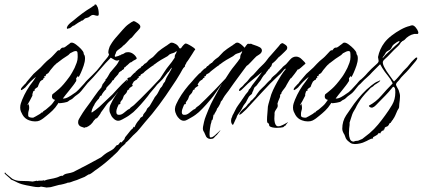

<svg xmlns="http://www.w3.org/2000/svg" viewBox="-102 -529 1985 865"><path d="M298 -171Q301 -171 299 -166.5Q297 -162 297 -160L264 -119Q256 -109 246 -102.5Q236 -96 227 -87Q224 -83 217 -80Q210 -77 206 -73Q202 -69 186.5 -66.5Q171 -64 165 -64Q164 -64 162 -66L158 -60Q148 -44 134.5 -31Q121 -18 107 -7Q100 -1 92.5 4.5Q85 10 77 14Q69 18 56 18Q42 18 29 13Q10 6 0 -11Q-4 -18 -7.5 -26Q-11 -34 -11 -44Q-11 -55 -8 -63.5Q-5 -72 -2 -80Q16 -124 47 -163Q49 -165 52.5 -171Q56 -177 60 -183Q55 -179 48.5 -173.5Q42 -168 37 -163Q31 -156 27.5 -153Q24 -150 16 -140Q14 -136 5 -129.5Q-4 -123 -6 -123Q-9 -123 -7.5 -128.5Q-6 -134 10 -150Q13 -152 15 -155Q17 -158 19 -161L49 -196L81 -225Q86 -230 96.5 -241.5Q107 -253 126 -268Q131 -272 141.5 -283.5Q152 -295 156 -299Q161 -304 166 -302L170 -307Q176 -315 182 -314.5Q188 -314 195 -320L204 -327H205V-328Q210 -330 212.5 -333.5Q215 -337 221 -337Q229 -337 241 -328Q253 -319 263 -308.5Q273 -298 275 -290Q275 -288 275 -287Q275 -286 276 -284Q281 -279 281 -266Q281 -251 275 -233.5Q269 -216 262.5 -201.5Q256 -187 252 -181Q252 -181 250.5 -184.5Q249 -188 246 -183L241 -176L242 -168L240 -161H239Q236 -155 227.5 -144Q219 -133 207 -118Q201 -111 194 -102Q187 -93 181 -85H184Q194 -85 206.5 -92Q219 -99 227 -105Q241 -113 252.5 -125.5Q264 -138 277 -152Q281 -157 284 -160.5Q287 -164 291 -168Q294 -171 298 -171ZM134 -104Q145 -112 164 -128.5Q183 -145 210 -182Q214 -187 223 -202.5Q232 -218 234 -223Q239 -234 243.5 -246.5Q248 -259 248 -272Q248 -286 247 -292.5Q246 -299 239 -299Q231 -299 214 -289L206 -281Q180 -265 154 -244Q153 -243 151.5 -242.5Q150 -242 150 -240Q148 -240 140 -231Q132 -222 125 -213Q118 -204 118 -203Q116 -199 109.5 -196Q103 -193 104 -186H97L99 -178H94V-177Q94 -170 87 -168Q85 -166 85 -168Q84 -165 82.5 -164.5Q81 -164 79 -162L73 -150L68 -137Q67 -137 60.5 -132Q54 -127 54 -126L55 -121Q48 -120 47 -115Q46 -110 44 -105V-98L31 -73L25 -63Q24 -62 23 -59Q22 -56 23 -56V-55H25L26 -63Q28 -59 29 -50.5Q30 -42 29 -37Q28 -33 26.5 -27.5Q25 -22 25 -17V-9Q25 -2 34 0Q43 2 48 1Q50 0 59.5 -5Q69 -10 77.5 -15.5Q86 -21 85 -23L86 -22H89Q91 -27 98 -31Q105 -35 109 -39Q116 -45 123.5 -51.5Q131 -58 136 -65L146 -79Q132 -82 132 -94Q132 -98 134 -104ZM201 -399Q201 -399 200 -400Q199 -401 199 -403Q199 -406 203 -413Q208 -420 214.5 -425.5Q221 -431 228 -436Q248 -453 268 -468Q288 -483 310 -496Q313 -498 316 -500.5Q319 -503 323 -504Q323 -508 326 -509H328Q332 -509 334 -504Q336 -499 338 -497Q342 -485 342.5 -475.5Q343 -466 343 -466V-465Q343 -464 342 -461Q341 -458 339 -458H337Q331 -458 324.5 -460.5Q318 -463 312 -461Q308 -459 305.5 -457Q303 -455 300 -453Q296 -450 291 -449Q286 -448 281 -446Q276 -442 272.5 -438.5Q269 -435 262 -435Q261 -435 261 -431Q257 -432 247 -424.5Q237 -417 233 -415Q233 -414 232 -414Q227 -414 222 -409Q217 -404 212 -402Q210 -401 207.5 -401Q205 -401 203 -400Q203 -399 201 -399Z M279 47Q272 45 263 41.5Q254 38 251 29Q250 27 250 21Q250 13 254 7Q258 1 261 -5Q271 -22 282.5 -38Q294 -54 306 -70Q314 -81 322 -93Q330 -105 338 -115Q338 -115 341 -119Q344 -123 357 -138H356Q356 -142 357 -142Q360 -145 360 -150Q363 -152 367.5 -159Q372 -166 374 -166L372 -169Q378 -174 384 -184.5Q390 -195 394 -202Q405 -216 416.5 -228.5Q428 -241 435 -257L436 -259H435Q431 -256 425 -256Q420 -256 414.5 -259Q409 -262 404 -265L397 -269Q392 -263 386 -257.5Q380 -252 374 -245L318 -181L296 -158Q291 -153 287 -153Q283 -153 283 -156Q283 -160 291 -168Q302 -179 313 -189.5Q324 -200 334 -211Q342 -221 350 -230.5Q358 -240 365 -250Q371 -258 378 -265.5Q385 -273 389 -282V-283Q389 -285 387.5 -287.5Q386 -290 386 -293Q386 -299 388 -306.5Q390 -314 392 -319Q403 -340 418.5 -358Q434 -376 450 -394Q456 -401 463 -408Q470 -415 477 -420L490 -429L500 -434Q507 -433 519.5 -424Q532 -415 530 -407Q530 -402 520.5 -392.5Q511 -383 507 -378L492 -360L484 -354L472 -341Q469 -337 465.5 -334Q462 -331 459 -328Q457 -324 453 -324Q449 -317 434.5 -307.5Q420 -298 420 -290Q419 -289 416 -281Q413 -273 420 -273V-274H421Q423 -274 430 -276.5Q437 -279 437 -280H440Q443 -283 446.5 -284Q450 -285 453 -286Q457 -288 459.5 -290Q462 -292 466 -293Q469 -294 475 -294Q487 -294 497.5 -286.5Q508 -279 513 -269L514 -267Q514 -264 511 -262L498 -255L490 -249L484 -247L470 -234L469 -233Q466 -233 466 -231Q462 -225 458 -225H457V-220Q456 -219 454 -216.5Q452 -214 450 -214Q447 -214 447 -213H446L447 -210Q440 -208 436 -204Q433 -201 432 -198Q431 -195 429 -193Q426 -189 419 -182Q412 -175 411 -171Q411 -170 410 -170V-169L403 -165Q403 -161 396 -153.5Q389 -146 382.5 -139.5Q376 -133 376 -130L377 -127H376Q372 -124 364 -114Q356 -104 356 -99H355Q355 -99 351.5 -97.5Q348 -96 343 -84Q340 -82 331.5 -71Q323 -60 323 -56Q323 -55 322 -55Q317 -48 312.5 -35Q308 -22 312 -22Q329 -33 346 -48Q360 -62 375.5 -76Q391 -90 405 -104Q415 -115 426.5 -127.5Q438 -140 448 -150L467 -168Q470 -171 471 -171Q473 -171 468 -163Q463 -155 461 -153Q454 -146 447.5 -136.5Q441 -127 436 -122Q427 -113 419.5 -102.5Q412 -92 403 -83Q400 -79 396 -76Q392 -73 388 -69Q381 -62 374.5 -52.5Q368 -43 362 -35Q360 -32 355 -25.5Q350 -19 350 -16L349 -15L338 0Q334 5 331.5 4.5Q329 4 326 9L321 14Q309 35 288 44Q287 44 283 44.5Q279 45 279 47ZM475 -170Q472 -170 472 -174Q472 -178 475 -178Q476 -178 478.5 -179.5Q481 -181 482 -181Q483 -181 483 -180Q483 -178 479.5 -174Q476 -170 475 -170Z M109 316 85 312H81Q79 314 70 314Q60 314 47 311.5Q34 309 29 308L18 306L5 303Q-14 299 -34 288Q-38 286 -42.5 284Q-47 282 -52 280Q-56 275 -68 265Q-80 255 -82 251L-79 248L-74 254Q-67 259 -60.5 265Q-54 271 -47 276Q-30 286 -11 286Q8 286 26 287Q31 287 36 288Q41 289 45 289L64 285L68 287Q69 285 73.5 285Q78 285 82 285Q93 285 92 283Q95 283 97 285Q109 280 124.5 277.5Q140 275 153 271Q160 269 166.5 265.5Q173 262 181 263Q187 255 202.5 252.5Q218 250 228 246Q260 230 291 213.5Q322 197 353 180Q358 176 362 172.5Q366 169 370 166Q379 159 390 153.5Q401 148 410 141L423 126Q425 124 427 124.5Q429 125 430 124L438 114L439 111L445 113L458 99L462 89Q468 81 474.5 73.5Q481 66 486 59Q489 55 494 51.5Q499 48 499 43V42H500Q501 43 502.5 44Q504 45 504 44Q508 34 513.5 25.5Q519 17 526 10L530 3Q532 0 536.5 -2Q541 -4 542 -7L544 -14L556 -29L561 -40L572 -51L592 -85Q594 -90 597.5 -94Q601 -98 604 -102Q609 -109 612.5 -116.5Q616 -124 620 -131L628 -140L635 -154L641 -161L645 -172Q648 -180 655 -191Q656 -193 660.5 -200.5Q665 -208 669 -215.5Q673 -223 672 -224H671V-223Q667 -220 664.5 -215.5Q662 -211 659 -207L655 -204Q645 -191 638 -182Q631 -173 632 -174Q630 -171 619 -160.5Q608 -150 606 -148Q597 -136 584.5 -122Q572 -108 564 -96Q549 -77 532.5 -58.5Q516 -40 499 -24Q491 -18 483.5 -12Q476 -6 467 -1Q459 3 449 9Q439 15 430 15Q421 15 411.5 7Q402 -1 398 -11Q395 -16 393 -22Q391 -28 391 -35Q391 -48 396.5 -59Q402 -70 407 -80Q433 -125 469 -163Q472 -167 480.5 -176.5Q489 -186 497 -194.5Q505 -203 508 -203Q508 -205 508 -205Q512 -208 519 -215Q526 -222 530 -222Q531 -224 534 -228Q537 -232 540 -232V-231Q541 -233 542.5 -235Q544 -237 546 -237Q546 -239 547 -239L549 -242H552Q554 -246 557 -246L562 -251Q567 -258 574 -263Q581 -268 587 -272L610 -296Q627 -310 643 -320L654 -327V-328Q659 -330 662.5 -333.5Q666 -337 672 -337Q678 -337 689 -331Q700 -325 705 -314Q707 -310 709.5 -311Q712 -312 713 -311Q718 -319 724.5 -326Q731 -333 735 -333Q739 -333 750 -327Q761 -321 770 -314.5Q779 -308 777 -304L774 -302Q773 -300 764.5 -286.5Q756 -273 748 -261Q740 -249 739 -249Q738 -245 734 -239Q730 -233 731 -229Q724 -224 719.5 -215Q715 -206 710 -198Q701 -183 692 -168.5Q683 -154 673 -140Q645 -97 614.5 -56Q584 -15 550 23Q538 37 527 51Q516 65 502 77Q499 79 491 88Q483 97 475 105Q467 113 465 113Q464 118 457.5 123Q451 128 447 132Q440 139 434 147Q428 155 420 162L395 185Q363 214 325 240Q321 243 312 250Q303 257 297 257L279 268Q274 270 269 272Q264 274 259 276Q252 279 244.5 282Q237 285 229 287Q223 289 217 291.5Q211 294 203 294Q200 296 184.5 300Q169 304 164 304L127 314Q124 315 118 315Q111 315 109 316ZM439 -12Q448 -13 461.5 -25Q475 -37 481 -38Q485 -44 492 -48.5Q499 -53 503 -57L532 -85Q553 -106 576 -129.5Q599 -153 619 -175L639 -206L642 -210L643 -212L650 -222Q655 -229 661 -236Q667 -243 672 -250L685 -269Q685 -273 685.5 -277Q686 -281 689 -286Q691 -288 692 -291Q693 -294 694 -297V-298H692Q686 -292 678 -290Q670 -288 662 -284L653 -276Q638 -268 623 -259Q608 -250 594 -239Q590 -239 590 -235Q588 -235 577 -227Q566 -219 556.5 -211.5Q547 -204 547 -203Q544 -199 537 -196Q530 -193 530 -186H523V-178H519V-177Q518 -175 515.5 -172Q513 -169 510 -168Q508 -166 508 -168Q507 -165 505 -164.5Q503 -164 501 -162L494 -150H493L496 -142Q495 -142 488 -137Q481 -132 481 -131H480V-126Q473 -125 471.5 -120Q470 -115 467 -110L456 -98L450 -82L442 -72Q442 -71 440.5 -68Q439 -65 440 -65V-64Q442 -64 439.5 -61Q437 -58 433 -59Q431 -55 426.5 -44.5Q422 -34 422 -25Q422 -9 439 -12Z M861 93Q856 97 847 97Q834 97 827 87L821 74Q819 68 815.5 63Q812 58 812 51Q812 43 814 35.5Q816 28 817 21Q820 7 826 -7.5Q832 -22 837 -35Q847 -60 860 -83.5Q873 -107 886 -131L898 -152L893 -145Q884 -132 876 -120Q868 -108 859 -96Q844 -77 827.5 -58.5Q811 -40 794 -24Q787 -18 779 -12Q771 -6 762 -1Q754 3 744.5 9Q735 15 726 15Q716 15 707 7Q698 -1 693 -11Q690 -17 688 -23.5Q686 -30 686 -38Q687 -50 692 -60Q697 -70 702 -80Q715 -103 730.5 -123.5Q746 -144 764 -163Q767 -167 775.5 -176.5Q784 -186 792.5 -194.5Q801 -203 804 -203Q802 -205 804 -205Q807 -208 814 -215Q821 -222 825 -222Q826 -224 829 -228Q832 -232 835 -232V-231Q836 -233 837.5 -235Q839 -237 841 -237Q841 -239 842 -239L844 -242H847Q849 -246 853 -246L857 -251Q862 -257 869 -262.5Q876 -268 882 -272L905 -296Q922 -310 938 -320L949 -327V-328Q954 -330 957.5 -333.5Q961 -337 967 -337Q974 -337 983 -330Q992 -323 1000 -314Q1003 -319 1007 -324Q1011 -329 1013 -331Q1014 -332 1020.5 -331.5Q1027 -331 1027 -332H1029Q1034 -329 1045.5 -325.5Q1057 -322 1067.5 -316.5Q1078 -311 1078 -301Q1078 -297 1075 -292Q1071 -286 1064.5 -282.5Q1058 -279 1053 -275L1044 -266Q1040 -262 1027 -248Q1014 -234 1009 -232Q1009 -232 998.5 -218Q988 -204 974.5 -185.5Q961 -167 950 -152Q939 -137 938 -135Q928 -120 919 -109Q910 -98 902 -84Q901 -80 898 -77Q895 -74 893 -71L890 -62Q889 -59 883.5 -50Q878 -41 876 -40Q875 -33 868.5 -23.5Q862 -14 863 -10L861 -13L860 -12Q859 -8 857.5 2.5Q856 13 851 14V16Q851 20 849.5 24Q848 28 847 32Q846 36 844 50.5Q842 65 842 76Q842 90 846 90Q854 91 865.5 81Q877 71 883 65L890 58Q891 59 890 60Q889 62 882 70Q875 78 875 80Q872 80 872 81ZM734 -12Q743 -13 756.5 -25Q770 -37 777 -38Q780 -44 787 -48.5Q794 -53 798 -57L827 -85Q848 -106 871 -129.5Q894 -153 914 -175L934 -206Q942 -218 956 -235Q970 -252 980 -267Q980 -271 980.5 -275.5Q981 -280 984 -286Q986 -288 987 -291Q988 -294 989 -297V-298H988Q982 -292 973.5 -290Q965 -288 958 -284L948 -276Q933 -268 918 -259Q903 -250 889 -239Q885 -239 885 -235Q883 -235 872.5 -227Q862 -219 852.5 -211.5Q843 -204 843 -203Q839 -199 832 -196Q825 -193 825 -186H819V-178H814V-177Q813 -175 810.5 -172Q808 -169 805 -168Q804 -167 804 -168H803Q802 -165 800.5 -164.5Q799 -164 797 -162L789 -150H788L792 -142Q790 -142 783 -137Q776 -132 776 -131H775V-126Q768 -125 766.5 -120Q765 -115 762 -110L751 -98L745 -82L738 -72Q737 -71 735.5 -68Q734 -65 735 -65V-64Q737 -64 734.5 -61Q732 -58 728 -59Q727 -55 722 -44Q717 -33 717 -24Q717 -9 734 -12Z M947 34Q939 28 939 15Q939 9 940 6Q942 1 943.5 -2.5Q945 -6 946 -10L949 -15L958 -33Q963 -44 971 -55Q979 -66 986 -76Q986 -77 988 -79.5Q990 -82 990 -82L1005 -104Q1009 -109 1013.5 -114Q1018 -119 1019 -125L1020 -126Q1023 -128 1027.5 -134.5Q1032 -141 1034 -145Q1045 -159 1055.5 -173Q1066 -187 1076 -201L1078 -204L1024 -160Q1015 -153 1006 -143.5Q997 -134 987 -125Q980 -119 977 -119Q975 -119 975 -122Q975 -128 984 -135Q991 -140 995 -145.5Q999 -151 1006 -157Q1011 -161 1018.5 -171Q1026 -181 1031 -185Q1038 -190 1048.5 -202.5Q1059 -215 1065 -221Q1091 -245 1100 -258Q1109 -271 1119 -281L1154 -321Q1157 -324 1161 -330L1169 -335Q1175 -334 1185.5 -326Q1196 -318 1190 -306Q1190 -305 1182 -297.5Q1174 -290 1166 -282Q1158 -274 1156 -273Q1154 -273 1154 -272Q1137 -252 1131 -248Q1125 -244 1124.5 -243Q1124 -242 1120 -230Q1117 -228 1114.5 -224.5Q1112 -221 1110 -217H1107Q1106 -213 1103.5 -210.5Q1101 -208 1099 -205L1094 -197L1086 -189L1079 -179Q1077 -176 1075.5 -173Q1074 -170 1072 -167Q1068 -162 1063.5 -156.5Q1059 -151 1055 -145Q1052 -141 1048 -138.5Q1044 -136 1042 -130Q1041 -128 1039 -121.5Q1037 -115 1035 -115Q1035 -107 1029.5 -103Q1024 -99 1019 -93L1010 -76L1006 -68L996 -55L987 -38Q982 -28 973.5 -18Q965 -8 963 3Q962 3 958.5 11Q955 19 951.5 26.5Q948 34 947 34ZM1174 44Q1170 45 1162 46Q1154 47 1145 47Q1135 47 1125.5 45Q1116 43 1112 39Q1110 35 1110.5 34Q1111 33 1109 29Q1105 23 1104.5 25Q1104 27 1102 21Q1101 18 1101 10Q1101 -2 1102.5 -16.5Q1104 -31 1104 -36Q1104 -49 1107.5 -60.5Q1111 -72 1114 -83Q1119 -104 1128 -123Q1137 -142 1147 -160Q1155 -174 1164 -188.5Q1173 -203 1184 -216L1186 -220Q1181 -219 1177 -214.5Q1173 -210 1170 -206Q1167 -202 1162 -197Q1157 -192 1152 -188Q1116 -155 1077.5 -112.5Q1039 -70 1007 -36Q983 -12 977 -12Q973 -12 980.5 -23Q988 -34 1005 -47Q1005 -47 1010.5 -53.5Q1016 -60 1016 -61Q1022 -64 1024.5 -69.5Q1027 -75 1034 -79L1049 -95L1057 -107Q1066 -121 1078.5 -132Q1091 -143 1102 -156Q1103 -157 1110.5 -164.5Q1118 -172 1119 -172Q1121 -179 1129.5 -185.5Q1138 -192 1142 -196L1166 -221L1167 -222L1169 -221L1168 -222Q1170 -227 1176.5 -231.5Q1183 -236 1187 -240Q1192 -245 1204 -259.5Q1216 -274 1232 -274Q1240 -274 1247 -270Q1250 -269 1257.5 -262Q1265 -255 1270.5 -249Q1276 -243 1273 -241Q1269 -237 1267 -236Q1263 -233 1253.5 -224Q1244 -215 1239 -216Q1239 -216 1234.5 -209Q1230 -202 1210 -177Q1208 -179 1200.5 -166Q1193 -153 1190 -148Q1185 -137 1178.5 -129.5Q1172 -122 1166 -112V-110Q1166 -107 1164 -105.5Q1162 -104 1160 -102V-95Q1160 -92 1155.5 -82.5Q1151 -73 1148 -62Q1151 -51 1147 -44Q1143 -37 1138.5 -30.5Q1134 -24 1135 -13Q1135 -11 1134.5 -6Q1134 -1 1134 6Q1134 14 1136 23Q1138 32 1143 37Q1146 40 1151 40Q1161 40 1173 33.5Q1185 27 1189 25L1195 21Q1195 22 1195 22Q1194 24 1189 29.5Q1184 35 1185 37Q1182 37 1182 37Z M1527 -171Q1530 -171 1528 -166.5Q1526 -162 1526 -160L1493 -119Q1485 -109 1475 -102.5Q1465 -96 1456 -87Q1453 -83 1446 -80Q1439 -77 1435 -73Q1431 -69 1415.5 -66.5Q1400 -64 1394 -64Q1393 -64 1391 -66L1387 -60Q1377 -44 1363.5 -31Q1350 -18 1336 -7Q1329 -1 1321.5 4.5Q1314 10 1306 14Q1298 18 1285 18Q1271 18 1258 13Q1239 6 1229 -11Q1225 -18 1221.5 -26Q1218 -34 1218 -44Q1218 -55 1221 -63.5Q1224 -72 1227 -80Q1245 -124 1276 -163Q1278 -165 1281.5 -171Q1285 -177 1289 -183Q1284 -179 1277.5 -173.5Q1271 -168 1266 -163Q1260 -156 1256.5 -153Q1253 -150 1245 -140Q1243 -136 1234 -129.5Q1225 -123 1223 -123Q1220 -123 1221.5 -128.5Q1223 -134 1239 -150Q1242 -152 1244 -155Q1246 -158 1248 -161L1278 -196L1310 -225Q1315 -230 1325.5 -241.5Q1336 -253 1355 -268Q1360 -272 1370.5 -283.5Q1381 -295 1385 -299Q1390 -304 1395 -302L1399 -307Q1405 -315 1411 -314.5Q1417 -314 1424 -320L1433 -327H1434V-328Q1439 -330 1441.5 -333.5Q1444 -337 1450 -337Q1458 -337 1470 -328Q1482 -319 1492 -308.5Q1502 -298 1504 -290Q1504 -288 1504 -287Q1504 -286 1505 -284Q1510 -279 1510 -266Q1510 -251 1504 -233.5Q1498 -216 1491.5 -201.5Q1485 -187 1481 -181Q1481 -181 1479.5 -184.5Q1478 -188 1475 -183L1470 -176L1471 -168L1469 -161H1468Q1465 -155 1456.5 -144Q1448 -133 1436 -118Q1430 -111 1423 -102Q1416 -93 1410 -85H1413Q1423 -85 1435.5 -92Q1448 -99 1456 -105Q1470 -113 1481.5 -125.5Q1493 -138 1506 -152Q1510 -157 1513 -160.5Q1516 -164 1520 -168Q1523 -171 1527 -171ZM1363 -104Q1374 -112 1393 -128.5Q1412 -145 1439 -182Q1443 -187 1452 -202.5Q1461 -218 1463 -223Q1468 -234 1472.5 -246.5Q1477 -259 1477 -272Q1477 -286 1476 -292.5Q1475 -299 1468 -299Q1460 -299 1443 -289L1435 -281Q1409 -265 1383 -244Q1382 -243 1380.5 -242.5Q1379 -242 1379 -240Q1377 -240 1369 -231Q1361 -222 1354 -213Q1347 -204 1347 -203Q1345 -199 1338.5 -196Q1332 -193 1333 -186H1326L1328 -178H1323V-177Q1323 -170 1316 -168Q1314 -166 1314 -168Q1313 -165 1311.5 -164.5Q1310 -164 1308 -162L1302 -150L1297 -137Q1296 -137 1289.5 -132Q1283 -127 1283 -126L1284 -121Q1277 -120 1276 -115Q1275 -110 1273 -105V-98L1260 -73L1254 -63Q1253 -62 1252 -59Q1251 -56 1252 -56V-55H1254L1255 -63Q1257 -59 1258 -50.5Q1259 -42 1258 -37Q1257 -33 1255.5 -27.5Q1254 -22 1254 -17V-9Q1254 -2 1263 0Q1272 2 1277 1Q1279 0 1288.5 -5Q1298 -10 1306.5 -15.5Q1315 -21 1314 -23L1315 -22H1318Q1320 -27 1327 -31Q1334 -35 1338 -39Q1345 -45 1352.5 -51.5Q1360 -58 1365 -65L1375 -79Q1361 -82 1361 -94Q1361 -98 1363 -104Z M1477 115Q1471 111 1465 105.5Q1459 100 1456 94L1450 78Q1446 72 1443 65Q1440 58 1440 51Q1440 17 1457.5 -9.5Q1475 -36 1493 -61Q1510 -84 1529.5 -105.5Q1549 -127 1571 -144Q1579 -150 1586 -155Q1593 -160 1602 -163L1610 -167L1611 -165Q1606 -159 1599 -155Q1592 -151 1585 -146L1579 -140L1568 -133L1558 -122Q1551 -115 1544 -107.5Q1537 -100 1531 -92Q1527 -86 1524 -83Q1517 -73 1511 -63Q1505 -53 1500 -42Q1496 -35 1492 -28.5Q1488 -22 1485 -14L1473 23V34Q1472 40 1471 50Q1470 60 1470 71Q1470 85 1474.5 97Q1479 109 1492 109Q1499 105 1511 105L1530 97L1563 71Q1584 53 1601 32.5Q1618 12 1633 -9Q1650 -32 1664.5 -56.5Q1679 -81 1679 -112Q1679 -119 1678.5 -126Q1678 -133 1673 -137Q1672 -138 1671 -138Q1668 -138 1666 -135Q1664 -132 1662 -130Q1649 -114 1634.5 -99Q1620 -84 1606 -70Q1599 -63 1591.5 -55Q1584 -47 1575 -44H1573Q1569 -44 1564.5 -46.5Q1560 -49 1560 -53Q1592 -70 1616 -98Q1640 -126 1665 -151Q1665 -152 1667 -154Q1658 -173 1644.5 -189Q1631 -205 1620 -223L1611 -239Q1609 -239 1609 -238L1603 -232Q1596 -225 1589 -218Q1582 -211 1575 -204Q1565 -192 1551.5 -180.5Q1538 -169 1527 -157Q1524 -153 1516 -146.5Q1508 -140 1502 -133L1501 -132Q1500 -132 1498.5 -136.5Q1497 -141 1498 -143L1516 -163Q1528 -174 1536.5 -182Q1545 -190 1555 -202Q1563 -211 1572 -219.5Q1581 -228 1590 -236Q1593 -239 1597.5 -243Q1602 -247 1603 -251L1604 -254L1601 -272Q1608 -308 1630 -337Q1642 -353 1662 -368.5Q1682 -384 1704 -396Q1726 -408 1744 -412Q1746 -413 1749 -414Q1752 -415 1755 -415Q1763 -415 1771.5 -404.5Q1780 -394 1782 -386Q1784 -379 1780 -376H1764Q1739 -371 1720 -349Q1720 -349 1718.5 -348Q1717 -347 1712 -344H1710Q1710 -340 1706 -340L1703 -336Q1698 -327 1690 -320Q1682 -313 1674 -305L1643 -273Q1639 -269 1631.5 -262.5Q1624 -256 1623 -251Q1621 -242 1630 -225Q1639 -208 1651.5 -191.5Q1664 -175 1669 -167Q1670 -166 1672 -163.5Q1674 -161 1674 -162V-163Q1683 -171 1691 -180.5Q1699 -190 1707 -199Q1713 -207 1719.5 -213.5Q1726 -220 1733 -227L1751 -249Q1755 -254 1759.5 -258Q1764 -262 1768 -266Q1772 -270 1775 -270Q1778 -270 1778 -267Q1778 -263 1772 -255L1741 -218Q1730 -205 1717.5 -193Q1705 -181 1695 -167Q1692 -163 1688.5 -160Q1685 -157 1683 -152Q1683 -151 1682.5 -150.5Q1682 -150 1682 -149Q1682 -144 1687 -136Q1692 -128 1694 -123L1699 -106Q1700 -103 1700 -99.5Q1700 -96 1700 -93Q1700 -85 1699 -77.5Q1698 -70 1697 -62Q1697 -58 1696.5 -54Q1696 -50 1696 -46Q1695 -41 1692 -37Q1689 -33 1687 -28Q1683 -19 1679 -9.5Q1675 0 1669 8Q1668 11 1665 13.5Q1662 16 1662 20L1659 19V24Q1653 25 1651.5 29.5Q1650 34 1646 38Q1643 41 1638.5 42Q1634 43 1631 47L1630 54H1626L1628 57H1627V58Q1616 60 1612 70Q1612 72 1611 72L1604 70V69Q1603 76 1590.5 82.5Q1578 89 1578 91L1579 95Q1570 95 1559.5 101Q1549 107 1541 110Q1534 114 1521 117Q1508 120 1497 120Q1485 120 1477 115ZM1623 -267V-268Q1634 -282 1650 -296Q1666 -310 1679 -323Q1684 -328 1690 -332.5Q1696 -337 1698 -343V-344H1695Q1693 -342 1687 -340L1672 -329Q1666 -324 1663.5 -317.5Q1661 -311 1656 -306L1641 -297Q1636 -293 1633 -286.5Q1630 -280 1625 -275Q1624 -274 1622.5 -270.5Q1621 -267 1623 -267Z"/></svg>

Font: Cherish
Style: Regular
Weight: 400
Designer: Robert E. Leuschke
Foundry: Robert E. Leuschke
Version: Version 1.005